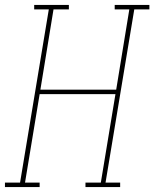

<svg xmlns="http://www.w3.org/2000/svg" viewBox="-57 -755 623 775"><path d="M-37 0V-18H24L140 -717H81V-735H221V-717H159L106 -393H412L465 -717H406V-735H546V-717H485L369 -18H428V0H288V-18H350L409 -375H103L44 -18H103V0Z"/></svg>

Font: Iosevka Curly Slab ThObl
Style: Regular
Weight: 100
Italic angle: -9°
Monospace: yes
Designer: Belleve Invis
Foundry: Belleve Invis
Version: Version 11.0.0; ttfautohint (v1.8.3)